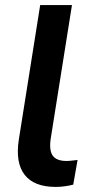

<svg xmlns="http://www.w3.org/2000/svg" viewBox="-20 -725 359 755"><path d="M199 10Q114 10 77 -37.5Q40 -85 54 -176L138 -705H263L179 -177Q175 -148 180 -129Q185 -110 200.5 -101Q216 -92 241 -92Q252 -92 263 -93.5Q274 -95 285 -96L268 1Q253 5 235 7.5Q217 10 199 10Z"/></svg>

Font: Nunito Sans 12pt ExtraLight
Style: Italic
Weight: 200
Italic angle: -9°
Designer: Vernon Adams
Foundry: Vernon Adams
Version: Version 3.101;gftools[0.9.27]